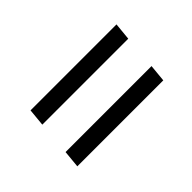

<svg xmlns="http://www.w3.org/2000/svg" viewBox="-27 -642 738 738"><g transform="rotate(-45 342.5 -272.5)"><path d="M118.7 -341.3 125.5 -412.1H592.8L585.9 -341.3ZM100.6 -132.8 107.4 -203.6H574.7L567.9 -132.8Z"/></g></svg>

Font: Gelasio SemiBold
Style: Italic
Weight: 600
Italic angle: -8.5°
Designer: Eben Sorkin
Foundry: Eben Sorkin
Version: Version 1.008